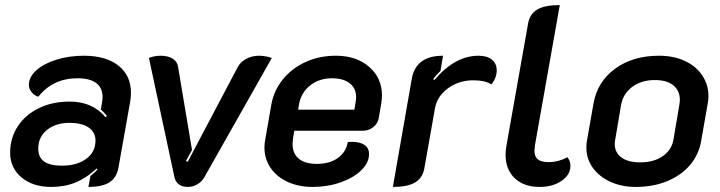

<svg xmlns="http://www.w3.org/2000/svg" viewBox="-20 -729 2842 758"><path d="M20 -126Q20 -184 50 -230Q80 -276 133.5 -302Q187 -328 255 -328Q345 -328 397 -266L402 -271Q394 -282 378 -297L383 -325Q385 -339 385 -345Q385 -382 360 -401Q335 -420 286 -420Q189 -420 131 -347Q114 -353 104 -366Q94 -379 94 -394Q94 -425 123.5 -451.5Q153 -478 203 -493.5Q253 -509 311 -509Q398 -509 447.5 -470Q497 -431 497 -363Q497 -346 494 -328L448 -69Q441 -28 412.5 -9.5Q384 9 329 9L337 -34Q358 -51 365 -60L362 -64Q321 -26 278 -8.5Q235 9 182 9Q110 9 65 -28.5Q20 -66 20 -126ZM357 -174Q357 -207 330 -225.5Q303 -244 255 -244Q200 -244 165.5 -216Q131 -188 131 -142Q131 -108 154 -91.5Q177 -75 224 -75Q284 -75 320.5 -102Q357 -129 357 -174Z M669 -28 568 -500Q575 -504 589 -506.5Q603 -509 614 -509Q643 -509 661.5 -497.5Q680 -486 683 -465L738 -137L714 -93L721 -90L919 -465Q930 -485 952.5 -497Q975 -509 1003 -509Q1015 -509 1031.5 -506Q1048 -503 1053 -500L786 -28Q776 -11 758.5 -1Q741 9 721 9Q700 9 686.5 -1Q673 -11 669 -28Z M1024 -147Q1024 -162 1027 -177L1051 -315Q1061 -372 1097 -416Q1133 -460 1187 -484.5Q1241 -509 1306 -509Q1387 -509 1437.5 -465Q1488 -421 1488 -352Q1488 -337 1485 -320L1475 -261Q1471 -241 1453.5 -227Q1436 -213 1414 -213H1142L1137 -184Q1135 -168 1135 -162Q1135 -123 1159.5 -102.5Q1184 -82 1231 -82Q1281 -82 1313.5 -105Q1346 -128 1353 -168Q1359 -169 1370 -169Q1402 -169 1419.5 -156.5Q1437 -144 1437 -121Q1437 -87 1406.5 -57Q1376 -27 1324.5 -9Q1273 9 1214 9Q1159 9 1115.5 -11Q1072 -31 1048 -66.5Q1024 -102 1024 -147ZM1379 -296 1383 -320Q1386 -334 1386 -345Q1386 -380 1361 -400Q1336 -420 1290 -420Q1241 -420 1205.5 -392.5Q1170 -365 1161 -320L1157 -296Z M1697 -300 1655 -63Q1648 -26 1618.5 -8.5Q1589 9 1531 9L1606 -420Q1623 -509 1729 -509L1719 -449Q1706 -437 1690 -417L1695 -413Q1776 -509 1869 -509Q1903 -509 1922 -493.5Q1941 -478 1941 -451Q1941 -422 1920 -396Q1894 -412 1849 -412Q1791 -412 1748 -380Q1705 -348 1697 -300Z M1976 -118Q1976 -134 1979 -152L2065 -637Q2072 -675 2102 -692Q2132 -709 2190 -709L2092 -156Q2090 -140 2090 -134Q2090 -110 2103.5 -99.5Q2117 -89 2146 -89Q2184 -89 2220 -108Q2232 -94 2232 -74Q2232 -39 2197 -15Q2162 9 2111 9Q2048 9 2012 -25.5Q1976 -60 1976 -118Z M2295 -146Q2295 -163 2297 -172L2323 -320Q2338 -406 2408 -457.5Q2478 -509 2582 -509Q2640 -509 2684.5 -488Q2729 -467 2753 -430.5Q2777 -394 2777 -349Q2777 -335 2774 -320L2748 -172Q2739 -119 2704.5 -78Q2670 -37 2614.5 -14Q2559 9 2490 9Q2435 9 2390.5 -11Q2346 -31 2320.5 -66.5Q2295 -102 2295 -146ZM2639 -179 2662 -315Q2664 -329 2664 -335Q2664 -371 2638.5 -392Q2613 -413 2565 -413Q2512 -413 2476 -386Q2440 -359 2432 -315L2409 -179Q2407 -167 2407 -161Q2407 -127 2433 -107.5Q2459 -88 2508 -88Q2561 -88 2596.5 -112.5Q2632 -137 2639 -179Z"/></svg>

Font: K2D SemiBold
Style: Italic
Weight: 600
Italic angle: -10°
Designer: Katatrad Aksorn Co.,Ltd.
Foundry: Cadson Demak Co.,Ltd.
Version: Version 1.000; ttfautohint (v1.6)